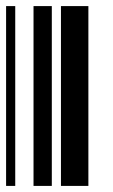

<svg xmlns="http://www.w3.org/2000/svg" viewBox="-20 -610 370 630"><path d="M0 0V-590H30V0ZM90 0V-590H150V0ZM180 0V-590H270V0Z"/></svg>

Font: Libre Barcode 128
Style: Regular
Weight: 400
Version: Version 1.005; ttfautohint (v1.8.3)